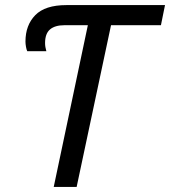

<svg xmlns="http://www.w3.org/2000/svg" viewBox="-20 -734 668 754"><path d="M80 -571Q80 -635 118.5 -674.5Q157 -714 241 -714H628L612 -635H416L281 0H191L325 -635H233Q196 -635 176.5 -618.5Q157 -602 157 -565Q157 -550 162 -533H87Q84 -539 82 -550.5Q80 -562 80 -571Z"/></svg>

Font: BC Sans
Style: Italic
Weight: 400
Italic angle: -12°
Designer: Monotype Design Team
Designer: Province of B.C.
Foundry: Monotype Imaging Inc.
Version: Version 2.000;GOOG;noto-source:20170915:90ef993387c0